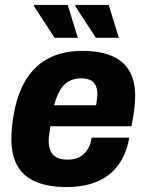

<svg xmlns="http://www.w3.org/2000/svg" viewBox="-20 -745 591 777"><path d="M249 12Q177 12 127 -8.5Q77 -29 51.5 -72Q26 -115 26 -182Q26 -207 28.5 -232.5Q31 -258 36 -284Q51 -369 87 -425.5Q123 -482 179.5 -510.5Q236 -539 312 -539Q382 -539 429.5 -520Q477 -501 502 -460.5Q527 -420 527 -357Q527 -336 524 -307.5Q521 -279 512 -234H184Q181 -217 179 -202Q177 -187 177 -175Q177 -150 185 -133Q193 -116 210 -107.5Q227 -99 253 -99Q274 -99 290.5 -104.5Q307 -110 319 -121.5Q331 -133 339.5 -149.5Q348 -166 351 -188H503Q495 -139 474 -101Q453 -63 421 -38Q389 -13 346 -0.5Q303 12 249 12ZM199 -319H369Q371 -333 372.5 -344.5Q374 -356 374 -364Q374 -386 366.5 -400.5Q359 -415 344.5 -421.5Q330 -428 309 -428Q280 -428 258.5 -416Q237 -404 223 -380Q209 -356 199 -319ZM368 -592 284 -721 286 -725H420L461 -592ZM201 -592 117 -721 119 -725H254L295 -592Z"/></svg>

Font: Archivo SemiCondensed ExtraBold
Style: Italic
Weight: 800
Width: 4
Italic angle: -10°
Designer: Hector Gatti
Foundry: Omnibus-Type
Version: Version 2.001